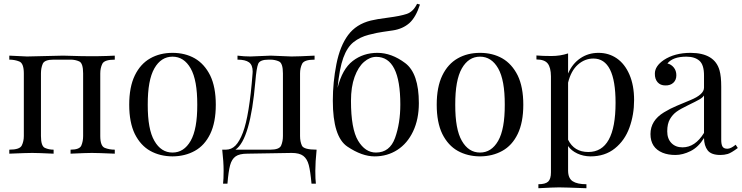

<svg xmlns="http://www.w3.org/2000/svg" viewBox="-20 -806 3891 1007"><path d="M582 -493.2Q527.3 -493.2 516.6 -471.2Q505.9 -449.2 505.9 -420.9V-92.8Q505.9 -39.6 529.8 -30.3Q553.7 -21 582 -21V0Q490.2 -3.9 461.9 -3.9Q433.6 -3.9 350.1 0V-21Q397.5 -21 406.7 -43Q416 -64.9 416 -92.8V-420.9Q416 -474.6 395.5 -483.9Q375 -493.2 350.1 -493.2H261.2Q213.4 -493.2 204.1 -471.2Q194.8 -449.2 194.8 -420.9V-92.8Q194.8 -39.6 215.6 -30.3Q236.3 -21 261.2 -21V0Q177.2 -3.9 148.9 -3.9Q120.6 -3.9 28.8 0V-21Q83.5 -21 94.2 -43Q105 -64.9 105 -92.8V-420.9Q105 -474.1 81.1 -483.6Q57.1 -493.2 28.8 -493.2V-514.2Q112.3 -509.8 121.6 -509.8L311 -514.2L404.8 -511.7Q498.5 -509.8 582 -514.2Z M754.9 -256.8Q754.4 -127.9 789.6 -67.4Q824.7 -5.9 884.8 -5.9Q944.8 -5.9 980 -67.4Q1015.1 -128.9 1014.6 -256.8Q1015.1 -385.7 980 -447.3Q944.8 -508.8 884.8 -508.8Q824.7 -508.8 789.6 -447.3Q754.4 -385.7 754.9 -256.8ZM1001.5 -14.6Q950.7 13.7 884.8 14.2Q818.8 13.7 768.1 -14.6Q717.3 -43 687 -103.5Q657.7 -164.1 657.7 -256.8Q657.7 -349.6 687 -410.2Q716.3 -470.7 768.1 -500Q818.8 -528.8 884.8 -528.8Q950.7 -528.8 1001.5 -500Q1052.2 -470.7 1082.5 -410.2Q1111.8 -349.6 1111.8 -256.8Q1111.8 -164.1 1082.5 -103.5Q1053.2 -43 1001.5 -14.6Z M1397.5 -493.2H1388.7Q1343.3 -493.2 1334.2 -471.4Q1325.2 -449.7 1319.3 -378.9Q1293 -73.2 1214.8 -21H1397.5Q1445.3 -21 1454.6 -43Q1463.9 -64.9 1463.9 -92.8V-420.9Q1463.9 -474.6 1443.1 -483.9Q1422.4 -493.2 1397.5 -493.2ZM1629.9 -493.2Q1575.2 -493.2 1564.5 -471.2Q1553.7 -449.2 1553.7 -420.9V-92.8Q1553.7 -63.5 1563.5 -42.2Q1573.2 -21 1640.6 -21Q1633.8 44.9 1633.8 89.8Q1633.8 134.8 1636.7 157.2H1613.8Q1607.9 91.8 1599.4 59.3Q1590.8 26.9 1570.6 11.5Q1550.3 -3.9 1509.8 -3.9L1276.9 0Q1235.8 0 1215.6 14.4Q1195.3 28.8 1186.8 60.8Q1178.2 92.8 1172.9 157.2H1149.9Q1152.8 134.8 1152.8 88.9Q1152.8 43 1145.5 -21H1164.6Q1193.8 -21 1215.1 -42.7Q1236.3 -64.5 1253.9 -110.4Q1287.6 -198.7 1304.7 -420.9L1305.2 -430.7Q1305.2 -465.3 1285.9 -479.2Q1266.6 -493.2 1225.6 -493.2V-514.2Q1260.7 -509.8 1293.5 -509.8L1399.9 -514.2L1508.8 -509.8Q1542 -509.8 1629.9 -514.2Z M2079.6 -257.8Q2079.6 -507.8 1953.6 -507.8Q1919.9 -507.8 1889.4 -481.4Q1858.9 -455.1 1839.8 -402.8Q1820.8 -350.6 1820.8 -276.9Q1820.8 -129.9 1858.2 -67.9Q1895.5 -5.9 1951.7 -5.9Q2024.4 -5.9 2052 -82.8Q2079.6 -159.7 2079.6 -257.8ZM2176.8 -265.1Q2176.8 -180.7 2146.7 -117.2Q2116.7 -53.7 2064 -19.8Q2011.2 14.2 1944.8 14.2Q1878.4 14.2 1802 -37.1Q1725.6 -88.4 1725.6 -277.8Q1725.6 -374.5 1744.4 -469.7Q1763.2 -564.9 1805.7 -622.1Q1848.1 -679.2 1924.8 -698.2Q1954.1 -705.6 2016.6 -713.6Q2079.1 -721.7 2113 -732.9Q2147 -744.1 2167.5 -786.1L2182.6 -782.2Q2161.6 -716.3 2127.4 -685.1Q2092.3 -654.3 2040.5 -646.5Q2017.1 -642.6 1988.5 -638.9Q1960 -635.3 1914.1 -623.5Q1868.2 -611.8 1834.5 -585.2Q1800.8 -558.6 1780.5 -502.7Q1760.3 -446.8 1750.5 -345.2Q1774.9 -443.8 1830.1 -486.3Q1885.3 -528.8 1959.5 -528.8Q2033.7 -528.8 2105.2 -475.1Q2176.8 -421.4 2176.8 -265.1Z M2367.7 -256.8Q2367.2 -127.9 2402.3 -67.4Q2437.5 -5.9 2497.6 -5.9Q2557.6 -5.9 2592.8 -67.4Q2627.9 -128.9 2627.4 -256.8Q2627.9 -385.7 2592.8 -447.3Q2557.6 -508.8 2497.6 -508.8Q2437.5 -508.8 2402.3 -447.3Q2367.2 -385.7 2367.7 -256.8ZM2614.3 -14.6Q2563.5 13.7 2497.6 14.2Q2431.6 13.7 2380.9 -14.6Q2330.1 -43 2299.8 -103.5Q2270.5 -164.1 2270.5 -256.8Q2270.5 -349.6 2299.8 -410.2Q2329.1 -470.7 2380.9 -500Q2431.6 -528.8 2497.6 -528.8Q2563.5 -528.8 2614.3 -500Q2665 -470.7 2695.3 -410.2Q2724.6 -349.6 2724.6 -256.8Q2724.6 -164.1 2695.3 -103.5Q2666 -43 2614.3 -14.6Z M3065.4 -8.8Q3208.5 -8.8 3208.5 -267.1Q3208.5 -499 3092.3 -499Q3046.9 -499 3010.7 -466.8Q2974.6 -434.6 2959.5 -372.6V-73.2Q2991.2 -8.8 3065.4 -8.8ZM2803.7 181.2V160.2Q2840.3 160.2 2855 146.5Q2869.6 132.8 2869.6 98.1V-405.8Q2869.1 -452.1 2852.5 -473.1Q2835.9 -494.1 2793.5 -494.1V-515.1Q2825.2 -512.2 2872.1 -512.2Q2918.9 -512.2 2959.5 -525.9V-420.4Q2981.9 -472.2 3023.9 -500.5Q3065.4 -528.8 3119.1 -528.8Q3172.9 -528.8 3214.8 -500Q3256.8 -471.2 3281.2 -415Q3305.7 -358.4 3305.7 -281.2Q3305.7 -204.1 3281.2 -136.7Q3256.8 -69.3 3205.1 -27.8Q3153.3 14.2 3076.7 14.2Q3039.1 13.7 3007.8 -1Q2976.6 -15.6 2959.5 -40V87.9Q2959.5 128.9 2983.4 144.5Q3007.3 160.2 3055.7 160.2V181.2Q2941.4 176.8 2912.1 176.8Q2882.8 176.8 2803.7 181.2Z M3479.5 -117.2Q3479.5 -78.1 3501.5 -55.7Q3523.4 -33.2 3559.6 -33.2Q3626 -33.2 3672.4 -108.9V-305.2Q3665 -293.9 3647.9 -284.2Q3630.9 -274.4 3589.4 -254.4Q3547.9 -234.4 3527.8 -219.7Q3507.8 -205.1 3493.7 -181.2Q3479.5 -156.7 3479.5 -117.2ZM3794.9 -25.9Q3813 -25.9 3838.4 -46.9L3849.6 -29.8Q3814.9 -3.9 3796.9 1.5Q3778.3 6.8 3758.3 6.8Q3710 6.8 3691.4 -17.6Q3672.9 -42 3672.4 -82Q3643.1 -34.2 3602.1 -13.7Q3561 6.8 3522.5 6.8Q3483.9 6.8 3455.1 -4.9Q3391.6 -31.2 3391.6 -103Q3391.6 -173.8 3462.4 -216.8Q3496.1 -237.3 3529.3 -251Q3562.5 -264.6 3600.6 -280.8Q3672.4 -310.1 3672.4 -346.2V-408.2Q3672.9 -465.8 3648.4 -487.3Q3624 -508.8 3579.6 -508.8Q3508.8 -508.8 3480.5 -473.1Q3500 -468.8 3513.7 -452.1Q3527.3 -435.5 3527.3 -411.1Q3527.3 -386.7 3511.7 -372.1Q3496.1 -357.4 3469.7 -357.9Q3443.4 -357.9 3428.7 -375Q3414.1 -392.1 3414.6 -419.9Q3414.6 -459 3461.4 -491.2Q3518.6 -528.8 3601.6 -528.8Q3728.5 -528.3 3753.9 -436.5Q3762.7 -405.3 3762.7 -351.1V-73.2Q3762.7 -48.3 3769.5 -37.1Q3776.4 -25.9 3794.9 -25.9Z"/></svg>

Font: PlayfairDisplay-Regular
Style: Regular
Weight: 400
Designer: Claus Eggers Sørensen
Foundry: Claus Eggers Sørensen
Version: Version 1.002;PS 001.002;hotconv 1.0.70;makeotf.lib2.5.58329